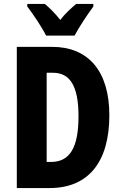

<svg xmlns="http://www.w3.org/2000/svg" viewBox="-20 -951 616 971"><path d="M213 -771H357C378 -811 423 -879 452 -918V-931H365C342 -911 313 -887 285 -850C258 -885 228 -913 207 -931H118V-918C146 -882 196 -807 213 -771ZM533 -368C533 -593 425 -714 244 -714H65V0H231C428 0 533 -133 533 -368ZM377 -363C377 -206 334 -132 238 -132H216V-583H248C333 -583 377 -518 377 -363Z"/></svg>

Font: Noto Sans Sinhala UI ExtraCondensed ExtraBold
Style: Regular
Weight: 800
Width: 2
Designer: Jelle Bosma - Monotype Design Team
Foundry: Monotype Imaging Inc.
Version: Version 2.006